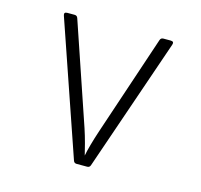

<svg xmlns="http://www.w3.org/2000/svg" viewBox="-85 -643 771 736"><g transform="rotate(15 300.0 -275.0)"><path d="M279 0Q269 0 266 -10L85 -536Q80 -550 95 -550H124Q134 -550 137 -540L273 -140Q282 -113 289.5 -84.5Q297 -56 301 -39Q304 -56 312 -84.5Q320 -113 329 -140L463 -540Q466 -550 476 -550H505Q520 -550 515 -536L334 -10Q331 0 321 0Z"/></g></svg>

Font: Pitagon Sans Mono Thin
Style: Regular
Weight: 100
Monospace: yes
Designer: Travis Tran
Foundry: Pitagon
Version: Version 1.001; ttfautohint (v1.8.4.7-5d5b);gftools[0.9.26]